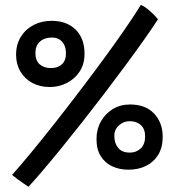

<svg xmlns="http://www.w3.org/2000/svg" viewBox="-20 -736 732 770"><path d="M94 13Q86.5 8 73.8 -0.8Q61 -9.5 48.5 -18.8Q36 -28 28.5 -34.5Q64 -74.5 108.5 -128.5Q153 -182.5 201.8 -244.5Q250.5 -306.5 300 -371.5Q349.5 -436.5 395.5 -499.2Q441.5 -562 480 -617.8Q518.5 -673.5 545 -716.5Q558 -711 571 -700.5Q584 -690 595.2 -679Q606.5 -668 613.5 -658.5Q589.5 -621.5 555.5 -573.5Q521.5 -525.5 481.2 -471Q441 -416.5 397.5 -359.5Q354 -302.5 310.5 -247.2Q267 -192 226.5 -142.2Q186 -92.5 152 -52.5Q118 -12.5 94 13ZM500.5 -124Q526.5 -124 544.2 -140.5Q562 -157 562 -189Q562 -218.5 545 -234.2Q528 -250 500.5 -250Q476 -250 457.2 -233.5Q438.5 -217 438.5 -191Q438.5 -161.5 454 -142.8Q469.5 -124 500.5 -124ZM495 -55.5Q459 -55.5 430 -69Q401 -82.5 384 -109.8Q367 -137 367 -178.5Q367 -217.5 384.5 -248.8Q402 -280 432.2 -298.5Q462.5 -317 501.5 -317Q563.5 -317 598 -280.5Q632.5 -244 632.5 -187Q632.5 -145 614.8 -115.8Q597 -86.5 566.2 -71Q535.5 -55.5 495 -55.5ZM179.5 -387Q140 -387 109.5 -403.5Q79 -420 61.8 -449.2Q44.5 -478.5 44.5 -516Q44.5 -558 63.8 -588.8Q83 -619.5 115.2 -636Q147.5 -652.5 187.5 -652.5Q247.5 -652.5 283.2 -617.2Q319 -582 319 -520.5Q319 -478.5 299 -448.5Q279 -418.5 247.2 -402.8Q215.5 -387 179.5 -387ZM184 -463Q211.5 -463 228 -477.8Q244.5 -492.5 244.5 -523Q244.5 -551.5 229.2 -568.5Q214 -585.5 188.5 -585.5Q158.5 -585.5 140.2 -569.2Q122 -553 122 -523.5Q122 -493 139.2 -478Q156.5 -463 184 -463Z"/></svg>

Font: Grandstander Thin Medium
Style: Regular
Weight: 500
Version: Version 1.200